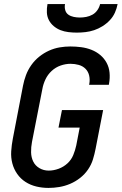

<svg xmlns="http://www.w3.org/2000/svg" viewBox="-20 -910 597 942"><path d="M218 12Q187 12 158 5Q129 -2 105 -17.5Q81 -33 64.5 -56.5Q48 -80 40.5 -108.5Q33 -137 35 -168Q37 -199 43 -230L93 -490Q98 -516 107.5 -541.5Q117 -567 133.5 -590.5Q150 -614 172.5 -632Q195 -650 220.5 -661.5Q246 -673 272.5 -677.5Q299 -682 325 -682Q352 -682 378.5 -678.5Q405 -675 429 -665.5Q453 -656 472 -640Q491 -624 503 -602Q515 -580 517.5 -553.5Q520 -527 515 -500L514 -494H417L418 -498Q422 -519 417.5 -539Q413 -559 399.5 -572.5Q386 -586 366.5 -591.5Q347 -597 326 -597Q302 -597 277.5 -588.5Q253 -580 233.5 -562Q214 -544 203 -520.5Q192 -497 188 -474L137 -214Q132 -188 132.5 -163Q133 -138 143 -117.5Q153 -97 173.5 -85Q194 -73 219 -73Q243 -73 267.5 -82Q292 -91 311 -108.5Q330 -126 339.5 -149.5Q349 -173 354 -196L371 -284H267L284 -370H486L449 -180Q444 -154 436 -128Q428 -102 412 -78.5Q396 -55 373 -37Q350 -19 324 -8Q298 3 271 7.5Q244 12 218 12ZM357 -750Q336 -750 315.5 -752.5Q295 -755 277 -762Q259 -769 244 -781.5Q229 -794 220 -811Q211 -828 210 -848.5Q209 -869 213 -890H299Q296 -875 300 -860.5Q304 -846 315.5 -838Q327 -830 342 -827Q357 -824 372 -824Q387 -824 403 -827Q419 -830 433.5 -838Q448 -846 458 -860.5Q468 -875 471 -890H557Q553 -869 544 -848.5Q535 -828 519 -811Q503 -794 483 -781.5Q463 -769 442 -762Q421 -755 399.5 -752.5Q378 -750 357 -750Z"/></svg>

Font: Lode Dark Term
Style: Bold Italic
Weight: 700
Italic angle: -11°
Monospace: yes
Designer: Belleve Invis
Foundry: Belleve Invis
Version: Version 29.2.0